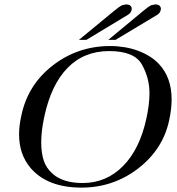

<svg xmlns="http://www.w3.org/2000/svg" viewBox="-20 -846 806 876"><path d="M340 -664 499 -795Q523 -815 536 -822Q554 -826 556 -826Q562 -826 571 -823Q581 -816 581 -807Q581 -806 581 -805Q580 -788 563 -778L374 -664ZM474 -664 632 -795Q656 -815 669 -822Q687 -826 689 -826Q695 -826 704 -823Q714 -816 714 -807Q714 -806 714 -805Q713 -788 697 -778L507 -664ZM77 -317Q106 -458 219 -546Q334 -636 483 -636Q516 -636 549 -630.5Q582 -625 611 -614Q640 -603 664.5 -587.5Q689 -572 707 -552Q763 -491 763 -393Q763 -349 752 -298Q724 -165 610 -77Q496 10 352 10Q197 10 120 -79Q67 -141 67 -233Q67 -272 77 -317ZM182 -313Q168 -248 168 -196Q168 -149 180 -112Q191 -80 218 -55Q266 -11 357 -11Q465 -11 541.5 -88.5Q618 -166 648 -306Q662 -370 662 -421Q662 -490 627.5 -551.5Q593 -613 478 -613Q363 -613 288 -536Q213 -459 182 -313Z"/></svg>

Font: New Athena Unicode
Style: Italic
Weight: 400
Designer: J. Rusten 1997; rev. by R. Hancock 2001, 2002, rev. by D. Mastronarde 2002-2019
Foundry: Society for Classical Studies (formerly American Philological Association)
Version: Version 5.008